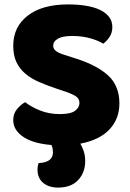

<svg xmlns="http://www.w3.org/2000/svg" viewBox="-20 -643 591 870"><path d="M344 8Q351 19 358.5 39.5Q366 60 366 87Q366 139 334 173Q302 207 243 207Q201 207 175.5 185.5Q150 164 150 126Q150 115 151.5 108.5Q153 102 155 96Q220 93 220 47Q220 41 218.5 31.5Q217 22 213 14Q175 11 143.5 2.5Q112 -6 89 -20.5Q66 -35 53 -54.5Q40 -74 40 -99Q40 -128 57 -148.5Q74 -169 94 -180Q122 -158 162.5 -142Q203 -126 251 -126Q300 -126 320 -141Q340 -156 340 -176Q340 -196 324 -206.5Q308 -217 279 -227L237 -241Q193 -256 157 -271.5Q121 -287 95 -309Q69 -331 54.5 -361.5Q40 -392 40 -436Q40 -521 105.5 -572Q171 -623 289 -623Q332 -623 369 -617Q406 -611 432.5 -598.5Q459 -586 474 -566.5Q489 -547 489 -521Q489 -495 477 -476.5Q465 -458 448 -445Q426 -459 389 -469.5Q352 -480 308 -480Q263 -480 242 -467.5Q221 -455 221 -436Q221 -421 234 -411.5Q247 -402 273 -394L326 -377Q420 -347 470.5 -300.5Q521 -254 521 -174Q521 -105 476.5 -57Q432 -9 344 8Z"/></svg>

Font: Baloo Cyrillic
Style: Regular
Weight: 400
Designer: Ek Type, Denis Ignatov
Foundry: Ek Type
Version: Version 1.50 July 26, 2019